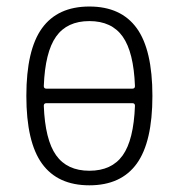

<svg xmlns="http://www.w3.org/2000/svg" viewBox="-20 -550 540 580"><path d="M120.1 -238.3Q112.3 -238.3 112.3 -230.5Q116.2 -127.9 149.4 -81.1Q182.6 -34.2 250 -34.2Q317.4 -34.2 350.6 -80.6Q383.8 -127 387.7 -230.5Q387.7 -238.3 379.9 -238.3ZM112.3 -290Q112.3 -282.2 120.1 -282.2H379.9Q387.7 -282.2 387.7 -290Q383.8 -392.6 350.6 -439.5Q317.4 -486.3 250 -486.3Q182.6 -486.3 149.4 -439.5Q116.2 -392.6 112.3 -290ZM393.1 -55.7Q345.7 9.8 250 9.8Q154.3 9.8 106.9 -55.7Q59.6 -121.1 59.6 -260.3Q59.6 -399.4 106.9 -464.8Q154.3 -530.3 250 -530.3Q345.7 -530.3 393.1 -464.8Q440.4 -399.4 440.4 -260.3Q440.4 -121.1 393.1 -55.7Z"/></svg>

Font: Rounded Mgen+ 2m light
Style: Regular
Weight: 200
Designer: [Source Han Sans]
Ryoko NISHIZUKA  (kana & ideographs); Paul D. Hunt (Latin, Greek & Cyrillic); Wenlong ZHANG  (bopomofo
Version: Version 1.059.20150602